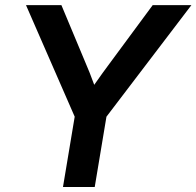

<svg xmlns="http://www.w3.org/2000/svg" viewBox="-20 -748 786 768"><path d="M231.9 0 278.8 -281.2 84 -727.5H225.6L319.3 -503.4Q329.6 -480 338.9 -456.3Q348.1 -432.6 356.9 -408.7Q373.5 -432.6 390.6 -456.3Q407.7 -480 425.3 -503.4L590.8 -727.5H745.6L405.8 -281.2L358.9 0Z"/></svg>

Font: Inter Display SemiBold
Style: Italic
Weight: 600
Italic angle: -9.39999°
Designer: Rasmus Andersson
Foundry: rsms
Version: Version 4.000;git-a52131595